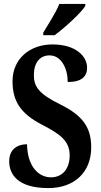

<svg xmlns="http://www.w3.org/2000/svg" viewBox="-20 -951 514 981"><path d="M201 -784V-771H259C313 -811 395 -886 416 -921V-931H283C266 -886 227 -829 201 -784ZM227 10C358 10 446 -69 446 -198C446 -300 403 -360 289 -417C178 -471 153 -509 153 -567C153 -631 184 -668 233 -668C294 -668 326 -600 326 -532C397 -532 425 -560 425 -605C425 -663 368 -724 248 -724C133 -724 44 -651 44 -536C44 -435 84 -371 196 -313C285 -267 336 -232 336 -157C336 -92 302 -45 240 -45C176 -45 120 -102 118 -214C70 -214 27 -189 27 -127C27 -59 72 10 227 10Z"/></svg>

Font: Noto Serif Tamil ExtraCondensed
Style: Bold Italic
Weight: 700
Width: 2
Italic angle: -12°
Designer: Indian Type Foundry, Tom Grace, and the Monotype Design Team
Foundry: Monotype Imaging Inc.
Version: Version 2.003